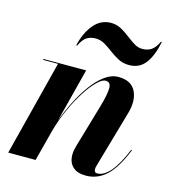

<svg xmlns="http://www.w3.org/2000/svg" viewBox="-107 -789 794 887"><g transform="rotate(15 290.0 -346.0)"><path d="M265.5 -614Q241 -614 223.2 -602.8Q205.5 -591.5 190.5 -560H186Q201 -624 234.2 -663Q267.5 -702 315.5 -702Q342 -702 364 -690Q386 -678 405.8 -662.5Q425.5 -647 444.8 -635Q464 -623 485 -623Q509.5 -623 527.2 -634.5Q545 -646 560 -677H564.5Q549.5 -606 521.2 -570.5Q493 -535 445 -535Q416 -535 393 -547Q370 -559 349.8 -574.5Q329.5 -590 309.2 -602Q289 -614 265.5 -614ZM127 -455.5H56V-460H260.5L194.5 -202.5Q211.5 -250 235.2 -297.2Q259 -344.5 287.5 -383.5Q316 -422.5 347.8 -446Q379.5 -469.5 413 -469.5Q474.5 -469.5 496 -426.5Q517.5 -383.5 499 -319.5L421.5 -49.5Q418 -39 418 -30.5Q418 -13.5 432.5 -13.5Q496.5 -13.5 556.5 -159.5L560.5 -158.5Q524 -68 481.8 -29Q439.5 10 384 10Q342.5 10 321 -10.8Q299.5 -31.5 299.5 -67.5Q299.5 -78.5 301.8 -90.5Q304 -102.5 307 -112L367 -317.5Q384 -375.5 384.8 -406.5Q385.5 -437.5 360 -437.5Q344.5 -437.5 321 -415Q297.5 -392.5 271.5 -352.8Q245.5 -313 221.5 -261Q197.5 -209 181 -150L142 0H11Z"/></g></svg>

Font: Bodoni* 36pt
Style: Bold Italic
Weight: 700
Italic angle: -13°
Version: Version 2.3